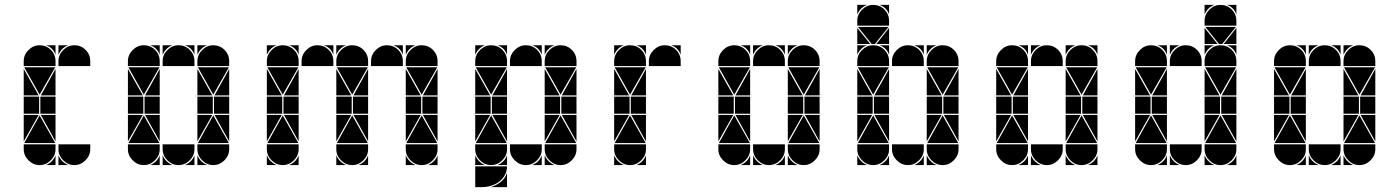

<svg xmlns="http://www.w3.org/2000/svg" viewBox="-20 -677 5720 785"><path d="M284 -492Q311 -492 330 -473Q349 -454 349 -427V-407H219V-427Q219 -453 238.5 -472.5Q258 -492 284 -492ZM142 -492Q169 -492 188 -473Q207 -454 207 -427V-407H77V-427Q77 -453 96.5 -472.5Q116 -492 142 -492ZM142 -2Q116 -2 96.5 -21.5Q77 -41 77 -67V-87H207V-67Q207 -41 187.5 -21.5Q168 -2 142 -2ZM284 -2Q258 -2 238.5 -21.5Q219 -41 219 -67V-87H349V-67Q349 -41 329.5 -21.5Q310 -2 284 -2ZM79 -92 142 -205 206 -92ZM348 -402H221ZM206 -402 142 -290 79 -402ZM140 -212H77V-282H140ZM207 -212H145V-282H207ZM77 -287V-395L138 -287ZM77 -207H138L77 -99ZM207 -287H147L207 -395ZM207 -207V-99L147 -207ZM219 -42Q231 -14 259 -2H219ZM168 -2Q182 -8 192 -18Q202 -28 207 -42V-2ZM219 -492H259Q245 -487 235 -477Q225 -467 219 -453ZM207 -492V-453Q197 -482 168 -492Z M710 -492Q737 -492 756 -473Q775 -454 775 -427V-407H645V-427Q645 -453 664.5 -472.5Q684 -492 710 -492ZM568 -492Q595 -492 614 -473Q633 -454 633 -427V-407H503V-427Q503 -453 522.5 -472.5Q542 -492 568 -492ZM852 -492Q879 -492 898 -473Q917 -454 917 -427V-407H787V-427Q787 -453 806.5 -472.5Q826 -492 852 -492ZM852 -2Q826 -2 806.5 -21.5Q787 -41 787 -67V-87H917V-67Q917 -41 897.5 -21.5Q878 -2 852 -2ZM568 -2Q542 -2 522.5 -21.5Q503 -41 503 -67V-87H633V-67Q633 -41 613.5 -21.5Q594 -2 568 -2ZM710 -2Q684 -2 664.5 -21.5Q645 -41 645 -67V-87H775V-67Q775 -41 755.5 -21.5Q736 -2 710 -2ZM789 -92 852 -205 916 -92ZM505 -92 568 -205 632 -92ZM632 -402 568 -290 505 -402ZM916 -402 852 -290 789 -402ZM850 -212H787V-282H850ZM566 -212H503V-282H566ZM917 -212H855V-282H917ZM633 -212H571V-282H633ZM503 -287V-395L564 -287ZM787 -287V-395L848 -287ZM787 -207H848L787 -99ZM503 -207H564L503 -99ZM633 -287H573L633 -395ZM917 -207V-99L857 -207ZM633 -207V-99L573 -207ZM917 -287H857L917 -395ZM645 -42Q657 -14 685 -2H645ZM787 -42Q799 -14 827 -2H787ZM787 -492H827Q813 -487 803 -477Q793 -467 787 -453ZM736 -2Q750 -8 760 -18Q770 -28 775 -42V-2ZM594 -2Q608 -8 618 -18Q628 -28 633 -42V-2ZM645 -492H685Q671 -487 661 -477Q651 -467 645 -453ZM775 -492V-453Q765 -482 736 -492ZM633 -492V-453Q623 -482 594 -492Z M1278 -492Q1305 -492 1324 -473Q1343 -454 1343 -427V-407H1213V-427Q1213 -453 1232.5 -472.5Q1252 -492 1278 -492ZM1136 -492Q1163 -492 1182 -473Q1201 -454 1201 -427V-407H1071V-427Q1071 -453 1090.5 -472.5Q1110 -492 1136 -492ZM1562 -492Q1589 -492 1608 -473Q1627 -454 1627 -427V-407H1497V-427Q1497 -453 1516.5 -472.5Q1536 -492 1562 -492ZM1420 -492Q1447 -492 1466 -473Q1485 -454 1485 -427V-407H1355V-427Q1355 -453 1374.5 -472.5Q1394 -492 1420 -492ZM1704 -492Q1731 -492 1750 -473Q1769 -454 1769 -427V-407H1639V-427Q1639 -453 1658.5 -472.5Q1678 -492 1704 -492ZM1704 -2Q1678 -2 1658.5 -21.5Q1639 -41 1639 -67V-87H1769V-67Q1769 -41 1749.5 -21.5Q1730 -2 1704 -2ZM1420 -2Q1394 -2 1374.5 -21.5Q1355 -41 1355 -67V-87H1485V-67Q1485 -41 1465.5 -21.5Q1446 -2 1420 -2ZM1136 -2Q1110 -2 1090.5 -21.5Q1071 -41 1071 -67V-87H1201V-67Q1201 -41 1181.5 -21.5Q1162 -2 1136 -2ZM1641 -92 1704 -205 1768 -92ZM1357 -92 1420 -205 1484 -92ZM1073 -92 1136 -205 1200 -92ZM1200 -402 1136 -290 1073 -402ZM1768 -402 1704 -290 1641 -402ZM1484 -402 1420 -290 1357 -402ZM1702 -212H1639V-282H1702ZM1418 -212H1355V-282H1418ZM1134 -212H1071V-282H1134ZM1769 -212H1707V-282H1769ZM1485 -212H1423V-282H1485ZM1201 -212H1139V-282H1201ZM1071 -287V-395L1132 -287ZM1355 -287V-395L1416 -287ZM1639 -287V-395L1700 -287ZM1639 -207H1700L1639 -99ZM1355 -207H1416L1355 -99ZM1071 -207H1132L1071 -99ZM1201 -287H1141L1201 -395ZM1769 -207V-99L1709 -207ZM1769 -287H1709L1769 -395ZM1485 -207V-99L1425 -207ZM1201 -207V-99L1141 -207ZM1485 -287H1425L1485 -395ZM1071 -42Q1083 -14 1111 -2H1071ZM1639 -42Q1651 -14 1679 -2H1639ZM1355 -42Q1367 -14 1395 -2H1355ZM1355 -492H1395Q1381 -487 1371 -477Q1361 -467 1355 -453ZM1730 -2Q1744 -8 1754 -18Q1764 -28 1769 -42V-2ZM1071 -492H1111Q1097 -487 1087 -477Q1077 -467 1071 -453ZM1162 -2Q1176 -8 1186 -18Q1196 -28 1201 -42V-2ZM1639 -492H1679Q1665 -487 1655 -477Q1645 -467 1639 -453ZM1446 -2Q1460 -8 1470 -18Q1480 -28 1485 -42V-2ZM1627 -492V-453Q1617 -482 1588 -492ZM1343 -492V-453Q1333 -482 1304 -492ZM1201 -492V-453Q1191 -482 1162 -492Z M2130 -492Q2157 -492 2176 -473Q2195 -454 2195 -427V-407H2065V-427Q2065 -453 2084.5 -472.5Q2104 -492 2130 -492ZM1988 -492Q2015 -492 2034 -473Q2053 -454 2053 -427V-407H1923V-427Q1923 -453 1942.5 -472.5Q1962 -492 1988 -492ZM2272 -492Q2299 -492 2318 -473Q2337 -454 2337 -427V-407H2207V-427Q2207 -453 2226.5 -472.5Q2246 -492 2272 -492ZM1923 3H2053Q2053 23 2044 39Q2035 55 2020.5 66Q2006 77 1987.5 82.5Q1969 88 1951 88H1923ZM2272 -2Q2246 -2 2226.5 -21.5Q2207 -41 2207 -67V-87H2337V-67Q2337 -41 2317.5 -21.5Q2298 -2 2272 -2ZM1988 -2Q1962 -2 1942.5 -21.5Q1923 -41 1923 -67V-87H2053V-67Q2053 -41 2033.5 -21.5Q2014 -2 1988 -2ZM2130 -2Q2104 -2 2084.5 -21.5Q2065 -41 2065 -67V-87H2195V-67Q2195 -41 2175.5 -21.5Q2156 -2 2130 -2ZM2209 -92 2272 -205 2336 -92ZM1925 -92 1988 -205 2052 -92ZM2052 -402 1988 -290 1925 -402ZM2336 -402 2272 -290 2209 -402ZM2270 -212H2207V-282H2270ZM1986 -212H1923V-282H1986ZM2337 -212H2275V-282H2337ZM2053 -212H1991V-282H2053ZM1923 -287V-395L1984 -287ZM2207 -287V-395L2268 -287ZM2207 -207H2268L2207 -99ZM1923 -207H1984L1923 -99ZM2053 -287H1993L2053 -395ZM2337 -207V-99L2277 -207ZM2053 -207V-99L1993 -207ZM2337 -287H2277L2337 -395ZM1987 88Q2009 81 2027 67Q2045 53 2053 30V88ZM1923 -42Q1935 -14 1963 -2H1923ZM2207 -42Q2219 -14 2247 -2H2207ZM2207 -492H2247Q2233 -487 2223 -477Q2213 -467 2207 -453ZM2156 -2Q2170 -8 2180 -18Q2190 -28 2195 -42V-2ZM1923 -492H1963Q1949 -487 1939 -477Q1929 -467 1923 -453ZM2014 -2Q2028 -8 2038 -18Q2048 -28 2053 -42V-2ZM2195 -492V-453Q2185 -482 2156 -492ZM2053 -492V-453Q2043 -482 2014 -492Z M2698 -492Q2725 -492 2744 -473Q2763 -454 2763 -427V-407H2633V-427Q2633 -453 2652.5 -472.5Q2672 -492 2698 -492ZM2556 -492Q2583 -492 2602 -473Q2621 -454 2621 -427V-407H2491V-427Q2491 -453 2510.5 -472.5Q2530 -492 2556 -492ZM2556 -2Q2530 -2 2510.5 -21.5Q2491 -41 2491 -67V-87H2621V-67Q2621 -41 2601.5 -21.5Q2582 -2 2556 -2ZM2493 -92 2556 -205 2620 -92ZM2620 -402 2556 -290 2493 -402ZM2554 -212H2491V-282H2554ZM2621 -212H2559V-282H2621ZM2491 -287V-395L2552 -287ZM2491 -207H2552L2491 -99ZM2621 -287H2561L2621 -395ZM2621 -207V-99L2561 -207ZM2491 -42Q2503 -14 2531 -2H2491ZM2491 -492H2531Q2517 -487 2507 -477Q2497 -467 2491 -453ZM2582 -2Q2596 -8 2606 -18Q2616 -28 2621 -42V-2ZM2763 -492V-453Q2753 -482 2724 -492ZM2621 -492V-453Q2611 -482 2582 -492Z M3124 -492Q3151 -492 3170 -473Q3189 -454 3189 -427V-407H3059V-427Q3059 -453 3078.5 -472.5Q3098 -492 3124 -492ZM2982 -492Q3009 -492 3028 -473Q3047 -454 3047 -427V-407H2917V-427Q2917 -453 2936.5 -472.5Q2956 -492 2982 -492ZM3266 -492Q3293 -492 3312 -473Q3331 -454 3331 -427V-407H3201V-427Q3201 -453 3220.5 -472.5Q3240 -492 3266 -492ZM3266 -2Q3240 -2 3220.5 -21.5Q3201 -41 3201 -67V-87H3331V-67Q3331 -41 3311.5 -21.5Q3292 -2 3266 -2ZM2982 -2Q2956 -2 2936.5 -21.5Q2917 -41 2917 -67V-87H3047V-67Q3047 -41 3027.5 -21.5Q3008 -2 2982 -2ZM3124 -2Q3098 -2 3078.5 -21.5Q3059 -41 3059 -67V-87H3189V-67Q3189 -41 3169.5 -21.5Q3150 -2 3124 -2ZM3203 -92 3266 -205 3330 -92ZM2919 -92 2982 -205 3046 -92ZM3046 -402 2982 -290 2919 -402ZM3330 -402 3266 -290 3203 -402ZM3264 -212H3201V-282H3264ZM2980 -212H2917V-282H2980ZM3331 -212H3269V-282H3331ZM3047 -212H2985V-282H3047ZM2917 -287V-395L2978 -287ZM3201 -287V-395L3262 -287ZM3201 -207H3262L3201 -99ZM2917 -207H2978L2917 -99ZM3047 -287H2987L3047 -395ZM3331 -207V-99L3271 -207ZM3047 -207V-99L2987 -207ZM3331 -287H3271L3331 -395ZM3059 -42Q3071 -14 3099 -2H3059ZM3201 -42Q3213 -14 3241 -2H3201ZM3201 -492H3241Q3227 -487 3217 -477Q3207 -467 3201 -453ZM3150 -2Q3164 -8 3174 -18Q3184 -28 3189 -42V-2ZM3008 -2Q3022 -8 3032 -18Q3042 -28 3047 -42V-2ZM3059 -492H3099Q3085 -487 3075 -477Q3065 -467 3059 -453ZM3189 -492V-453Q3179 -482 3150 -492ZM3047 -492V-453Q3037 -482 3008 -492Z M3692 -492Q3719 -492 3738 -473Q3757 -454 3757 -427V-407H3627V-427Q3627 -453 3646.5 -472.5Q3666 -492 3692 -492ZM3550 -492Q3577 -492 3596 -473Q3615 -454 3615 -427V-407H3485V-427Q3485 -453 3504.5 -472.5Q3524 -492 3550 -492ZM3550 -657Q3577 -657 3596 -638Q3615 -619 3615 -592V-572H3485V-592Q3485 -618 3504.5 -637.5Q3524 -657 3550 -657ZM3834 -492Q3861 -492 3880 -473Q3899 -454 3899 -427V-407H3769V-427Q3769 -453 3788.5 -472.5Q3808 -492 3834 -492ZM3834 -2Q3808 -2 3788.5 -21.5Q3769 -41 3769 -67V-87H3899V-67Q3899 -41 3879.5 -21.5Q3860 -2 3834 -2ZM3550 -2Q3524 -2 3504.5 -21.5Q3485 -41 3485 -67V-87H3615V-67Q3615 -41 3595.5 -21.5Q3576 -2 3550 -2ZM3692 -2Q3666 -2 3646.5 -21.5Q3627 -41 3627 -67V-87H3757V-67Q3757 -41 3737.5 -21.5Q3718 -2 3692 -2ZM3771 -92 3834 -205 3898 -92ZM3487 -92 3550 -205 3614 -92ZM3614 -402 3550 -290 3487 -402ZM3898 -402 3834 -290 3771 -402ZM3613 -567 3557 -497H3544L3488 -567ZM3832 -212H3769V-282H3832ZM3548 -212H3485V-282H3548ZM3899 -212H3837V-282H3899ZM3615 -212H3553V-282H3615ZM3485 -287V-395L3546 -287ZM3769 -287V-395L3830 -287ZM3769 -207H3830L3769 -99ZM3485 -207H3546L3485 -99ZM3615 -287H3555L3615 -395ZM3899 -207V-99L3839 -207ZM3615 -207V-99L3555 -207ZM3899 -287H3839L3899 -395ZM3485 -497V-563L3538 -497ZM3615 -497H3563L3615 -563ZM3485 -42Q3497 -14 3525 -2H3485ZM3769 -42Q3781 -14 3809 -2H3769ZM3769 -492H3809Q3795 -487 3785 -477Q3775 -467 3769 -453ZM3718 -2Q3732 -8 3742 -18Q3752 -28 3757 -42V-2ZM3485 -492H3525Q3511 -487 3501 -477Q3491 -467 3485 -453ZM3576 -2Q3590 -8 3600 -18Q3610 -28 3615 -42V-2ZM3485 -657H3525Q3511 -652 3501 -642Q3491 -632 3485 -618ZM3757 -492V-453Q3747 -482 3718 -492ZM3615 -492V-453Q3605 -482 3576 -492ZM3615 -657V-618Q3605 -647 3576 -657Z M4260 -492Q4287 -492 4306 -473Q4325 -454 4325 -427V-407H4195V-427Q4195 -453 4214.5 -472.5Q4234 -492 4260 -492ZM4118 -492Q4145 -492 4164 -473Q4183 -454 4183 -427V-407H4053V-427Q4053 -453 4072.5 -472.5Q4092 -492 4118 -492ZM4402 -492Q4429 -492 4448 -473Q4467 -454 4467 -427V-407H4337V-427Q4337 -453 4356.5 -472.5Q4376 -492 4402 -492ZM4402 -2Q4376 -2 4356.5 -21.5Q4337 -41 4337 -67V-87H4467V-67Q4467 -41 4447.5 -21.5Q4428 -2 4402 -2ZM4118 -2Q4092 -2 4072.5 -21.5Q4053 -41 4053 -67V-87H4183V-67Q4183 -41 4163.5 -21.5Q4144 -2 4118 -2ZM4260 -2Q4234 -2 4214.5 -21.5Q4195 -41 4195 -67V-87H4325V-67Q4325 -41 4305.5 -21.5Q4286 -2 4260 -2ZM4339 -92 4402 -205 4466 -92ZM4055 -92 4118 -205 4182 -92ZM4182 -402 4118 -290 4055 -402ZM4466 -402 4402 -290 4339 -402ZM4400 -212H4337V-282H4400ZM4116 -212H4053V-282H4116ZM4467 -212H4405V-282H4467ZM4183 -212H4121V-282H4183ZM4053 -287V-395L4114 -287ZM4337 -287V-395L4398 -287ZM4337 -207H4398L4337 -99ZM4053 -207H4114L4053 -99ZM4183 -287H4123L4183 -395ZM4467 -207V-99L4407 -207ZM4183 -207V-99L4123 -207ZM4467 -287H4407L4467 -395ZM4195 -42Q4207 -14 4235 -2H4195ZM4337 -42Q4349 -14 4377 -2H4337ZM4337 -492H4377Q4363 -487 4353 -477Q4343 -467 4337 -453ZM4144 -2Q4158 -8 4168 -18Q4178 -28 4183 -42V-2ZM4195 -492H4235Q4221 -487 4211 -477Q4201 -467 4195 -453ZM4428 -2Q4442 -8 4452 -18Q4462 -28 4467 -42V-2ZM4467 -492V-453Q4457 -482 4428 -492ZM4183 -492V-453Q4173 -482 4144 -492Z M4828 -492Q4855 -492 4874 -473Q4893 -454 4893 -427V-407H4763V-427Q4763 -453 4782.5 -472.5Q4802 -492 4828 -492ZM4686 -492Q4713 -492 4732 -473Q4751 -454 4751 -427V-407H4621V-427Q4621 -453 4640.5 -472.5Q4660 -492 4686 -492ZM4970 -492Q4997 -492 5016 -473Q5035 -454 5035 -427V-407H4905V-427Q4905 -453 4924.5 -472.5Q4944 -492 4970 -492ZM4970 -657Q4997 -657 5016 -638Q5035 -619 5035 -592V-572H4905V-592Q4905 -618 4924.5 -637.5Q4944 -657 4970 -657ZM4970 -2Q4944 -2 4924.5 -21.5Q4905 -41 4905 -67V-87H5035V-67Q5035 -41 5015.5 -21.5Q4996 -2 4970 -2ZM4686 -2Q4660 -2 4640.5 -21.5Q4621 -41 4621 -67V-87H4751V-67Q4751 -41 4731.5 -21.5Q4712 -2 4686 -2ZM4828 -2Q4802 -2 4782.5 -21.5Q4763 -41 4763 -67V-87H4893V-67Q4893 -41 4873.5 -21.5Q4854 -2 4828 -2ZM4907 -92 4970 -205 5034 -92ZM4623 -92 4686 -205 4750 -92ZM4750 -402 4686 -290 4623 -402ZM5034 -402 4970 -290 4907 -402ZM5033 -567 4977 -497H4964L4908 -567ZM4968 -212H4905V-282H4968ZM4684 -212H4621V-282H4684ZM5035 -212H4973V-282H5035ZM4751 -212H4689V-282H4751ZM4621 -287V-395L4682 -287ZM4905 -287V-395L4966 -287ZM4905 -207H4966L4905 -99ZM4621 -207H4682L4621 -99ZM4751 -287H4691L4751 -395ZM5035 -207V-99L4975 -207ZM4751 -207V-99L4691 -207ZM5035 -287H4975L5035 -395ZM4905 -497V-563L4958 -497ZM5035 -497H4983L5035 -563ZM4763 -42Q4775 -14 4803 -2H4763ZM4905 -42Q4917 -14 4945 -2H4905ZM4905 -492H4945Q4931 -487 4921 -477Q4911 -467 4905 -453ZM4905 -657H4945Q4931 -652 4921 -642Q4911 -632 4905 -618ZM4712 -2Q4726 -8 4736 -18Q4746 -28 4751 -42V-2ZM4763 -492H4803Q4789 -487 4779 -477Q4769 -467 4763 -453ZM4996 -2Q5010 -8 5020 -18Q5030 -28 5035 -42V-2ZM5035 -492V-453Q5025 -482 4996 -492ZM5035 -657V-618Q5025 -647 4996 -657ZM4751 -492V-453Q4741 -482 4712 -492Z M5396 -492Q5423 -492 5442 -473Q5461 -454 5461 -427V-407H5331V-427Q5331 -453 5350.5 -472.5Q5370 -492 5396 -492ZM5254 -492Q5281 -492 5300 -473Q5319 -454 5319 -427V-407H5189V-427Q5189 -453 5208.5 -472.5Q5228 -492 5254 -492ZM5538 -492Q5565 -492 5584 -473Q5603 -454 5603 -427V-407H5473V-427Q5473 -453 5492.5 -472.5Q5512 -492 5538 -492ZM5538 -2Q5512 -2 5492.5 -21.5Q5473 -41 5473 -67V-87H5603V-67Q5603 -41 5583.5 -21.5Q5564 -2 5538 -2ZM5254 -2Q5228 -2 5208.5 -21.5Q5189 -41 5189 -67V-87H5319V-67Q5319 -41 5299.5 -21.5Q5280 -2 5254 -2ZM5396 -2Q5370 -2 5350.5 -21.5Q5331 -41 5331 -67V-87H5461V-67Q5461 -41 5441.5 -21.5Q5422 -2 5396 -2ZM5475 -92 5538 -205 5602 -92ZM5191 -92 5254 -205 5318 -92ZM5318 -402 5254 -290 5191 -402ZM5602 -402 5538 -290 5475 -402ZM5536 -212H5473V-282H5536ZM5252 -212H5189V-282H5252ZM5603 -212H5541V-282H5603ZM5319 -212H5257V-282H5319ZM5189 -287V-395L5250 -287ZM5473 -287V-395L5534 -287ZM5473 -207H5534L5473 -99ZM5189 -207H5250L5189 -99ZM5319 -287H5259L5319 -395ZM5603 -207V-99L5543 -207ZM5319 -207V-99L5259 -207ZM5603 -287H5543L5603 -395ZM5331 -42Q5343 -14 5371 -2H5331ZM5473 -42Q5485 -14 5513 -2H5473ZM5473 -492H5513Q5499 -487 5489 -477Q5479 -467 5473 -453ZM5422 -2Q5436 -8 5446 -18Q5456 -28 5461 -42V-2ZM5280 -2Q5294 -8 5304 -18Q5314 -28 5319 -42V-2ZM5331 -492H5371Q5357 -487 5347 -477Q5337 -467 5331 -453ZM5461 -492V-453Q5451 -482 5422 -492ZM5319 -492V-453Q5309 -482 5280 -492Z"/></svg>

Font: CAT DyFa
Style: Regular
Weight: 400
Designer: Peter Wiegel
Foundry: Peter Wiegel
Version: Version 1.001; ttfautohint (v1.3)